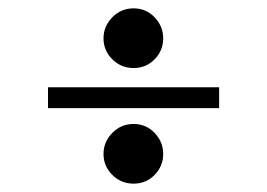

<svg xmlns="http://www.w3.org/2000/svg" viewBox="-20 -464 640 460"><path d="M300 -301Q270 -301 249 -322Q228 -343 228 -372Q228 -401 249 -422.5Q270 -444 300 -444Q330 -444 350.5 -422.5Q371 -401 371 -372Q371 -343 350.5 -322Q330 -301 300 -301ZM505 -205H95V-255H505ZM300 -24Q270 -24 249 -45Q228 -66 228 -95Q228 -124 249 -145.5Q270 -167 300 -167Q330 -167 350.5 -145.5Q371 -124 371 -95Q371 -66 350.5 -45Q330 -24 300 -24Z"/></svg>

Font: Bona Nova
Style: Bold
Weight: 700
Designer: Mateusz Machalski
Foundry: Capitalics
Version: Version 4.001; ttfautohint (v1.8.3)